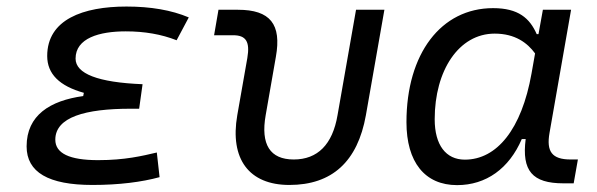

<svg xmlns="http://www.w3.org/2000/svg" viewBox="-20 -547 1798 578"><path d="M258.3 9.8C338.4 9.8 406.7 1 460.4 -13.7L452.1 -87.9C408.2 -77.6 356 -64.9 275.4 -64.9C189 -64.9 146.5 -85.4 146.5 -126.5C146.5 -194.3 236.3 -219.7 373 -219.7H398.9L409.2 -293.5C274.9 -298.8 207.5 -325.2 207.5 -370.6C207.5 -432.1 278.8 -452.6 358.4 -452.6C415.5 -452.6 465.8 -443.8 511.7 -425.8L548.3 -494.6C496.1 -516.6 433.6 -527.3 360.8 -527.3C230 -527.3 122.1 -488.3 122.1 -378.4C122.1 -324.7 158.7 -288.1 232.4 -267.6L230.5 -257.8C130.9 -244.1 60.1 -200.2 60.1 -106.4C60.1 -28.3 126 9.8 258.3 9.8Z M851.1 9.8C979.5 9.8 1056.6 -60.5 1081.5 -200.2L1137.2 -517.6H1051.8L996.1 -200.2C981 -111.8 936 -66.9 864.3 -66.9C793 -66.9 764.2 -111.8 779.8 -200.2L810.5 -376C828.1 -474.1 793.5 -517.6 696.3 -517.6H637.7L624.5 -440.9H682.1C720.7 -440.9 732.9 -421.4 724.6 -372.6L694.3 -200.2C671.4 -68.4 729.5 9.8 851.1 9.8Z M1601.1 -444.3H1595.7C1574.7 -492.2 1540.5 -522.5 1464.4 -522.5C1307.6 -522.5 1203.6 -385.3 1203.6 -179.2C1203.6 -59.1 1258.8 10.3 1356 10.3C1443.4 10.3 1512.7 -39.6 1550.8 -128.4H1562.5C1550.3 -32.7 1582.5 4.9 1676.3 4.9H1707L1719.7 -66.9H1697.8C1641.1 -66.9 1624.5 -91.3 1634.3 -147L1699.2 -517.6H1614.3ZM1469.2 -445.8C1531.2 -445.8 1567.9 -417.5 1590.8 -386.2L1580.1 -325.7C1550.3 -157.7 1475.6 -66.4 1379.4 -66.4C1322.3 -66.4 1288.6 -110.4 1288.6 -188C1288.6 -335 1361.3 -445.8 1469.2 -445.8Z"/></svg>

Font: Cascadia Mono NF SemiLight
Style: Italic
Weight: 350
Italic angle: -10°
Monospace: yes
Designer: Aaron Bell
Foundry: Saja Typeworks
Version: Version 2404.023